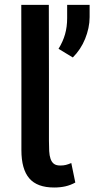

<svg xmlns="http://www.w3.org/2000/svg" viewBox="-20 -782 399 812"><path d="M209 11Q137 11 103.8 -27.8Q70.5 -66.5 70.5 -147V-161.5Q70.5 -182.5 70.5 -204V-213.5Q70.5 -218 70.5 -223V-232.5Q70.5 -237 70.5 -242V-251.5Q70.5 -256 70.5 -261V-270.5Q70.5 -275 70.5 -280V-289.5Q70.5 -294 70.5 -299V-454.5Q70 -607 70 -761.5H186.5Q186.5 -617 187 -474.5V-465.5Q187 -461.5 187 -457V-443.5Q187 -432.5 187 -421.5V-399.5Q187 -393 187 -386.5V-377.5Q187 -373 187 -368.5V-342Q187 -331 187 -320V-311Q187 -306.5 187 -302V-186.5Q187 -162.5 188 -143.2Q189 -124 193.8 -110.2Q198.5 -96.5 208 -89.2Q217.5 -82 234.5 -82Q248.5 -82 258.5 -84.5Q268.5 -87 281.5 -92.5L298.5 -10Q278.5 1 256.8 6Q235 11 209 11ZM288 -539 227.5 -575.5Q246 -605.5 255 -636.8Q264 -668 264 -705.5V-761.5H359V-709.5Q359 -686.5 354 -663.2Q349 -640 340 -617.8Q331 -595.5 317.8 -575.5Q304.5 -555.5 288 -539Z"/></svg>

Font: Roberto Sans Medium
Style: Regular
Weight: 500
Designer: Google (font) & Cristiano Sobral (main changes)
Version: Version 1.000;October 12, 2021;FontCreator 14.0.0.2814 64-bi